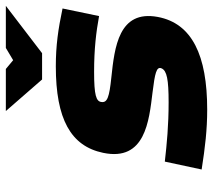

<svg xmlns="http://www.w3.org/2000/svg" viewBox="-56 -664 729 657"><g transform="rotate(-90 308.5 -335.5)"><path d="M321 -178C385 -170 411 -165 403 -147C395 -129 365 -123 287 -123C208 -123 146 -129 84 -136L57 -10C134 2 193 9 262 9C448 9 557 -43 579 -160C604 -294 475 -308 372 -319C304 -326 285 -333 288 -353C290 -371 311 -378 391 -378C470 -378 527 -371 582 -361L608 -486C537 -501 481 -509 410 -509C230 -509 137 -458 114 -347C84 -203 223 -190 321 -178ZM257 -680 365 -556H455L617 -680H473L431 -655L401 -680Z"/></g></svg>

Font: LT Wave Black
Style: Italic
Weight: 900
Designer: Daniel Lyons
Version: Version 2.5 (Glyphs App)